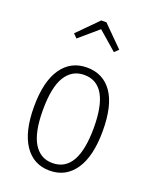

<svg xmlns="http://www.w3.org/2000/svg" viewBox="-146 -857 759 950"><g transform="rotate(20 233.5 -382.0)"><path d="M414 -263Q414 -130 366 -59.5Q318 11 233 11Q148 11 100.5 -59Q53 -129 53 -260Q53 -393 101 -462.5Q149 -532 234 -532Q320 -532 367 -464.5Q414 -397 414 -263ZM100 -260Q100 -143 134.5 -86Q169 -29 233 -29Q367 -29 367 -263Q367 -493 234 -493Q170 -493 135 -436.5Q100 -380 100 -260ZM135 -649 115 -669 220 -775H247L353 -669L332 -649L234 -734Z"/></g></svg>

Font: Fira Sans Extra Condensed ExtraLight
Style: Regular
Weight: 275
Width: 1
Designer: Carrois Corporate & Edenspiekermann AG
Foundry: Carrois Corporate GbR & Edenspiekermann AG
Version: Version 4.203